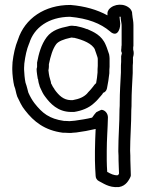

<svg xmlns="http://www.w3.org/2000/svg" viewBox="-20 -649 617 813"><path d="M32 -354C32 -335 36 -302 40 -286C40 -285 41 -284 41 -283C46 -272 47 -257 53 -240C63 -220 71 -200 86 -182C123 -134 169 -97 246 -87H255C259 -87 266 -86 276 -86H280C285 -87 292 -87 303 -88C333 -92 355 -96 385 -103C384 -74 382 -42 382 -10V30C382 55 384 75 385 96C385 104 390 114 399 118C413 124 441 147 482 143H484C515 138 526 111 529 107C531 103 534 98 534 93C534 70 532 51 532 30C532 17 532 3 531 -11C531 -65 536 -123 536 -183C537 -193 537 -206 537 -215C537 -256 540 -299 542 -340V-362C542 -370 542 -375 543 -383V-406C546 -415 548 -425 544 -439V-449C544 -451 545 -453 545 -455V-543C545 -558 542 -570 541 -578V-580C540 -583 540 -589 539 -598C538 -602 535 -607 532 -611C508 -637 462 -634 441 -609C438 -605 435 -599 435 -593V-584C391 -608 339 -623 279 -628H277C169 -628 85 -571 56 -481C44 -452 37 -419 33 -385V-382C33 -379 32 -371 32 -362ZM82 -354V-362C82 -366 83 -373 83 -380C87 -412 93 -440 103 -464C103 -465 104 -465 104 -466C124 -532 186 -577 276 -578C352 -571 406 -550 446 -516C446 -516 473 -488 486 -527C488 -533 489 -540 489 -548V-550C488 -560 487 -570 486 -578H491V-573C492 -559 495 -550 495 -543V-458C494 -453 494 -449 494 -446C493 -440 493 -438 493 -436C493 -432 494 -428 496 -425C497 -424 493 -414 493 -411V-387C492 -375 492 -370 492 -362V-342C490 -301 487 -258 487 -215C487 -205 487 -196 486 -186V-184C486 -127 481 -69 481 -10V-8C482 4 482 17 482 30C482 51 484 70 484 86C479 95 481 92 477 93C462 94 449 87 434 79C433 60 432 47 432 30V-10C432 -58 436 -104 437 -152C437 -169 424 -184 409 -184C409 -184 389 -175 388 -174C376 -161 373 -154 370 -151C346 -145 324 -142 297 -138C289 -137 281 -137 274 -136C269 -136 264 -137 255 -137H251C188 -146 159 -170 126 -212C116 -225 107 -241 100 -257C97 -267 94 -283 88 -299C85 -312 82 -343 82 -354ZM135 -356C135 -343 139 -322 140 -315L141 -314C142 -309 143 -298 146 -291C147 -285 149 -280 152 -274C157 -263 163 -250 171 -240C193 -210 225 -176 279 -175H294C325 -180 356 -191 379 -213C393 -225 397 -232 402 -237C406 -241 407 -243 414 -251C414 -253 417 -256 417 -256C426 -259 431 -266 433 -275C437 -295 441 -318 443 -339V-341C443 -351 443 -359 444 -366V-401C444 -407 443 -412 443 -412C443 -416 442 -419 441 -422C438 -429 434 -445 428 -458C411 -500 376 -514 349 -526H347C332 -532 316 -536 301 -539H296C292 -540 284 -540 282 -540C274 -540 268 -537 266 -537C236 -531 201 -522 178 -492C154 -460 144 -421 137 -384V-365C136 -361 135 -359 135 -356ZM185 -352C185 -353 186 -354 186 -357C186 -358 187 -361 187 -367V-377C194 -411 203 -442 218 -462C227 -474 250 -483 278 -489C281 -490 281 -489 283 -490H285C287 -489 290 -489 292 -489H294C332 -480 371 -464 382 -439V-438C385 -431 388 -420 393 -406C393 -403 394 -401 394 -401V-370C393 -360 393 -353 393 -342C392 -328 390 -312 387 -297C383 -294 377 -287 374 -282C371 -279 370 -277 365 -271C355 -261 350 -254 348 -252C335 -239 317 -230 288 -225H279C249 -226 230 -244 211 -270V-271C205 -279 202 -284 197 -295C197 -295 196 -295 196 -296V-298C196 -301 195 -304 194 -307C193 -310 192 -314 189 -325C188 -328 186 -343 185 -352Z"/></svg>

Font: Hussar Pisanka
Style: Out
Weight: 400
Designer: Robert Jablonski
Foundry: Cannot Into Space Fonts
Version: Version 1.070